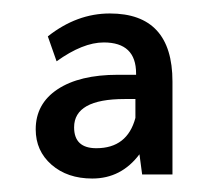

<svg xmlns="http://www.w3.org/2000/svg" viewBox="-20 -665 308 285"><path d="M236 -406H191L187 -436Q160 -400 117 -400Q80 -400 56.5 -420.5Q33 -441 33 -473Q33 -511 65.5 -532.5Q98 -554 155 -554H182V-556Q182 -602 134 -602Q103 -602 64 -574L51 -611Q94 -645 143 -645Q236 -645 236 -544ZM181 -518H165Q90 -518 90 -476Q90 -445 123 -445Q169 -445 181 -490Z"/></svg>

Font: TajawalTap Med
Style: Regular
Weight: 500
Designer: Boutros Fonts
Foundry: Created by Boutros International 2017
Version: Version 2.700